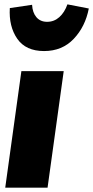

<svg xmlns="http://www.w3.org/2000/svg" viewBox="-20 -860 427 880"><path d="M272 -534 198 0H4L78 -534ZM25 -823 127 -838Q129 -802 147 -781Q165 -760 196 -760Q228 -760 252 -781.5Q276 -803 289 -840L387 -821Q371 -738 318 -682Q265 -626 182 -626Q98 -626 59 -682.5Q20 -739 25 -823Z"/></svg>

Font: Fira Sans Black
Style: Italic
Weight: 900
Italic angle: -8°
Designer: Carrois Corporate & Edenspiekermann AG
Foundry: Carrois Corporate GbR & Edenspiekermann AG
Version: Version 4.203